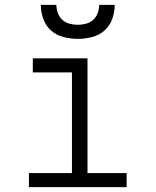

<svg xmlns="http://www.w3.org/2000/svg" viewBox="-20 -770 640 790"><path d="M99 0V-58H276V-472H115V-530H340V-58H501V0ZM300 -610Q271 -610 241.5 -617.5Q212 -625 190 -644.5Q168 -664 158 -692.5Q148 -721 148 -750H212Q212 -733 218 -716.5Q224 -700 236.5 -688.5Q249 -677 266 -672.5Q283 -668 300 -668Q317 -668 334 -672.5Q351 -677 363.5 -688.5Q376 -700 382 -716.5Q388 -733 388 -750H452Q452 -721 442 -692.5Q432 -664 410 -644.5Q388 -625 358.5 -617.5Q329 -610 300 -610Z"/></svg>

Font: Iosevka Curly Light Extended
Style: Regular
Weight: 300
Width: 7
Monospace: yes
Designer: Belleve Invis
Foundry: Belleve Invis
Version: Version 11.1.0; ttfautohint (v1.8.3)